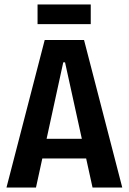

<svg xmlns="http://www.w3.org/2000/svg" viewBox="-20 -839 576 859"><path d="M9 0 180 -660H356L527 0H394L271 -560H263L141 0ZM115 -130V-218H428V-130ZM148 -731V-819H386V-731Z"/></svg>

Font: Bricolage Grotesque 72pt SemiCondensed SemiBold
Style: Regular
Weight: 600
Width: 4
Designer: Mathieu Triay
Foundry: Atelier Triay
Version: Version 1.001;gftools[0.9.33.dev8+g029e19f]